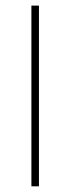

<svg xmlns="http://www.w3.org/2000/svg" viewBox="-20 -655 247 675"><path d="M90.4 0H116.9V-635.3H90.4Z"/></svg>

Font: Arad-VF Thin Dots1
Style: Regular
Weight: 100
Designer: Mohammad Darvishi
Version: Version 1.000;August 30, 2024;FontCreator 15.0.0.2992 64-bit